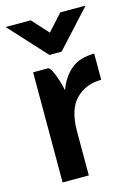

<svg xmlns="http://www.w3.org/2000/svg" viewBox="-118 -782 589 842"><g transform="rotate(-15 176.5 -361.5)"><path d="M148 -555 -6 -723H108L175 -649L242 -723H357L203 -555ZM59 0V-500H126Q134 -500 143.5 -481.5Q153 -463 161 -437Q169 -411 174 -388Q194 -444 233.5 -477Q273 -510 339 -510V-391Q270 -391 224.5 -346.5Q179 -302 178 -204V0Z"/></g></svg>

Font: Haskoy Bold
Style: Regular
Weight: 700
Designer: Ertekin Erdin
Foundry: Ertekin Erdin
Version: Version 1.500; ttfautohint (v1.8.3)